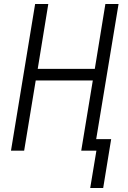

<svg xmlns="http://www.w3.org/2000/svg" viewBox="-20 -755 640 962"><path d="M432 187 463 0H387L445 -352H159L101 0H35L156 -735H222L169 -410H455L508 -735H574L462 -58H537L497 187Z"/></svg>

Font: Iosevka Aile Light Oblique
Style: Regular
Weight: 300
Italic angle: -9°
Designer: Belleve Invis
Foundry: Belleve Invis
Version: Version 31.1.0; ttfautohint (v1.8.4)